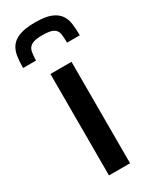

<svg xmlns="http://www.w3.org/2000/svg" viewBox="-204 -787 670 836"><g transform="rotate(-30 131.5 -369.0)"><path d="M79 0V-510H185V0ZM133 -738Q183 -738 211 -727Q239 -716 253 -696.5Q267 -677 270.5 -650.5Q274 -624 274 -592H210Q210 -618 207 -636.5Q204 -655 188 -664.5Q172 -674 133 -674Q95 -674 78.5 -664.5Q62 -655 58 -636.5Q54 -618 54 -592H-11Q-11 -624 -7 -650.5Q-3 -677 11 -696.5Q25 -716 54 -727Q83 -738 133 -738Z"/></g></svg>

Font: Saira Thin Medium
Style: Regular
Weight: 500
Version: Version 1.101